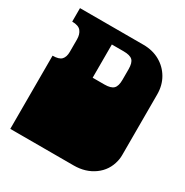

<svg xmlns="http://www.w3.org/2000/svg" viewBox="-165 -851 952 986"><g transform="rotate(30 311.5 -358.0)"><path d="M29 0V-135Q29 -152 29 -156.5Q29 -161 29 -163Q29 -165 29 -171V-172Q29 -179 29 -180.5Q29 -182 29 -187.5Q29 -193 29 -209V-260Q29 -277 29 -281.5Q29 -286 29 -288Q29 -290 29 -296V-297Q29 -304 29 -305.5Q29 -307 29 -312.5Q29 -318 29 -334V-434Q67 -434 81.5 -449.5Q96 -465 96 -495V-569Q96 -599 81.5 -617.5Q67 -636 29 -636V-716H405Q460 -716 502.5 -692Q545 -668 569.5 -626Q594 -584 594 -530V-334Q594 -318 594 -312.5Q594 -307 594 -305.5Q594 -304 594 -297V-296Q594 -290 594 -288Q594 -286 594 -281.5Q594 -277 594 -260V-209Q594 -193 594 -187.5Q594 -182 594 -180.5Q594 -179 594 -172V-171Q594 -165 593.5 -158Q593 -151 592 -145.5Q591 -140 590 -135Q576 -73 525.5 -36.5Q475 0 405 0ZM264 -439H334Q372 -439 387 -454Q402 -469 402 -506V-569Q402 -607 387 -621.5Q372 -636 334 -636H264Z"/></g></svg>

Font: Danfo
Style: Regular
Weight: 400
Designer: Seyi Olusanya, David Udoh, Eyiyemi Adegbite, Mirko Velimirović
Version: Version 1.000